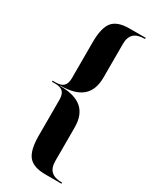

<svg xmlns="http://www.w3.org/2000/svg" viewBox="-209 -822 754 930"><g transform="rotate(30 168.5 -357.0)"><path d="M24.9 -359.9H42Q72.8 -359.9 86.4 -373.5Q100.1 -387.2 100.1 -418V-618.2Q100.1 -699.2 127.2 -732.2Q154.3 -765.1 221.2 -765.1H312V-758.8H311Q270 -758.8 250.5 -740.5Q231 -722.2 231 -684.1V-497.1Q231 -426.3 191.2 -392.1Q151.4 -357.9 68.8 -357.9V-356Q151.4 -356 191.2 -321.8Q231 -287.6 231 -216.8V-29.8Q231 8.3 250.5 26.6Q270 44.9 311 44.9H312V50.8H221.2Q154.3 50.8 127.2 17.8Q100.1 -15.1 100.1 -96.2V-295.9Q100.1 -327.1 86.4 -340.6Q72.8 -354 42 -354H24.9Z"/></g></svg>

Font: Moniqa Black Display
Style: Regular
Weight: 900
Designer: Rajesh Rajput
Foundry: Rajesh Rajput
Version: Version 1.000